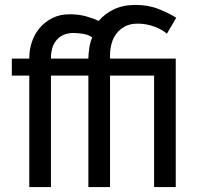

<svg xmlns="http://www.w3.org/2000/svg" viewBox="-20 -760 805 780"><path d="M99 -453H28V-522H99V-526Q99 -558 109.5 -589.5Q120 -621 141 -646Q162 -671 192.5 -686.5Q223 -702 263 -702Q299 -702 328.5 -694Q358 -686 381 -675Q405 -704 442.5 -722Q480 -740 531 -740Q584 -740 626.5 -722.5Q669 -705 696 -688L658 -623Q639 -640 606.5 -652Q574 -664 539 -664Q509 -664 487.5 -652.5Q466 -641 452.5 -623Q439 -605 433 -582Q427 -559 427 -536V-522H694V0H606V-453H427V0H339V-453H187V0H99ZM339 -522Q339 -541 343 -566.5Q347 -592 355 -608Q339 -619 317.5 -622.5Q296 -626 279 -626Q254 -626 236.5 -617.5Q219 -609 208 -595Q197 -581 192 -563Q187 -545 187 -527V-522Z"/></svg>

Font: Raleway Medium Alt1
Style: Regular
Weight: 500
Designer: Matt McInerney, Pablo Impallari, Rodrigo Fuenzalida
Foundry: Matt McInerney, Pablo Impallari, Rodrigo Fuenzalida
Version: Version 3.000g; ttfautohint (v1.5) -l 8 -r 28 -G 28 -x 14 -D